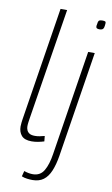

<svg xmlns="http://www.w3.org/2000/svg" viewBox="-103 -792 618 1063"><g transform="rotate(10 205.5 -260.0)"><path d="M148 -740H185L86 -120Q84 -107 82 -93.5Q80 -80 80 -68Q80 -57 84.5 -46.5Q89 -36 99.5 -29.5Q110 -23 130 -23Q143 -23 156 -25.5Q169 -28 184 -32L187 -2Q171 3 153 6.5Q135 10 117 10Q77 10 60 -10Q43 -30 43 -61Q43 -72 44.5 -83Q46 -94 47 -102ZM388 -717Q399 -717 403.5 -714.5Q408 -712 407 -703Q406 -688 403.5 -680Q401 -672 395 -669Q389 -666 379 -666Q370 -666 365 -669Q360 -672 360 -681Q362 -696 364 -704Q366 -712 372 -714.5Q378 -717 388 -717ZM377 -532 283 62Q275 112 260 148Q245 184 220.5 202Q196 220 159 220Q146 220 129 218Q112 216 98 210L106 179Q121 184 132.5 186Q144 188 155 188Q197 188 217.5 153Q238 118 247 58L340 -532Z"/></g></svg>

Font: Georama ExtraCondensed Thin ExtraLight
Style: Italic
Weight: 250
Italic angle: -9°
Version: Version 1.001